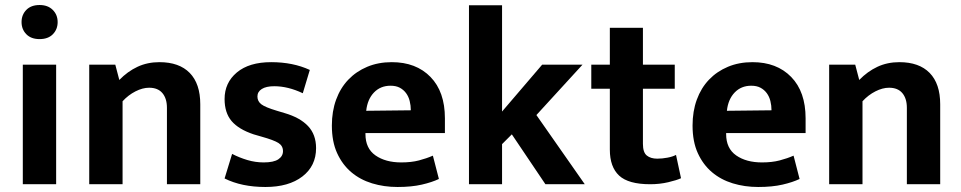

<svg xmlns="http://www.w3.org/2000/svg" viewBox="-20 -735 3832 766"><path d="M71 0V-477H204V0ZM138 -579Q104 -579 85 -598.5Q66 -618 66 -647Q66 -676 85 -695.5Q104 -715 138 -715Q171 -715 190.5 -695.5Q210 -676 210 -647Q210 -618 191 -598.5Q172 -579 138 -579Z M469 0H336V-477H440L456 -416Q489 -450 528.5 -468.5Q568 -487 616 -487Q695 -487 737 -444Q779 -401 779 -319V0H646V-305Q646 -342 628 -363.5Q610 -385 575 -385Q549 -385 520.5 -370.5Q492 -356 469 -331Z M1188 -363Q1129 -391 1074 -391Q1042 -391 1024.5 -380Q1007 -369 1007 -350Q1007 -331 1022.5 -319Q1038 -307 1085 -293L1115 -284Q1177 -266 1209 -232Q1241 -198 1241 -144Q1241 -73 1186.5 -31Q1132 11 1039 11Q944 11 876 -23L906 -121Q935 -106 967 -96.5Q999 -87 1032 -87Q1072 -87 1090.5 -99.5Q1109 -112 1109 -132Q1109 -153 1091 -164.5Q1073 -176 1023 -190L992 -199Q932 -219 904 -252Q876 -285 876 -340Q876 -405 925 -446Q974 -487 1062 -487Q1149 -487 1216 -456Z M1755 -204H1438V-200Q1438 -143 1478 -115Q1518 -87 1581 -87Q1621 -87 1651.5 -95Q1682 -103 1707 -114L1731 -21Q1704 -8 1663 1.5Q1622 11 1566 11Q1512 11 1464.5 -3.5Q1417 -18 1381.5 -48Q1346 -78 1325 -124Q1304 -170 1304 -234Q1304 -291 1321 -337.5Q1338 -384 1369.5 -417Q1401 -450 1445 -468.5Q1489 -487 1543 -487Q1640 -487 1697.5 -428Q1755 -369 1755 -263ZM1619 -295Q1619 -314 1614.5 -332Q1610 -350 1600 -363.5Q1590 -377 1575 -385Q1560 -393 1538 -393Q1498 -393 1472 -366Q1446 -339 1441 -293Z M1983 -160V0H1851V-714H1983V-290L2143 -477H2304L2120 -276L2313 0H2156L2022 -199Z M2672 -381H2545V-161Q2545 -127 2560.5 -114.5Q2576 -102 2602 -102Q2622 -102 2643 -106Q2664 -110 2677 -117L2697 -24Q2680 -16 2646 -8Q2612 0 2574 0Q2487 0 2450 -34.5Q2413 -69 2413 -138V-381H2339V-477H2413V-624H2545V-477H2672Z M3194 -204H2877V-200Q2877 -143 2917 -115Q2957 -87 3020 -87Q3060 -87 3090.5 -95Q3121 -103 3146 -114L3170 -21Q3143 -8 3102 1.5Q3061 11 3005 11Q2951 11 2903.5 -3.5Q2856 -18 2820.5 -48Q2785 -78 2764 -124Q2743 -170 2743 -234Q2743 -291 2760 -337.5Q2777 -384 2808.5 -417Q2840 -450 2884 -468.5Q2928 -487 2982 -487Q3079 -487 3136.5 -428Q3194 -369 3194 -263ZM3058 -295Q3058 -314 3053.5 -332Q3049 -350 3039 -363.5Q3029 -377 3014 -385Q2999 -393 2977 -393Q2937 -393 2911 -366Q2885 -339 2880 -293Z M3421 0H3288V-477H3392L3408 -416Q3441 -450 3480.5 -468.5Q3520 -487 3568 -487Q3647 -487 3689 -444Q3731 -401 3731 -319V0H3598V-305Q3598 -342 3580 -363.5Q3562 -385 3527 -385Q3501 -385 3472.5 -370.5Q3444 -356 3421 -331Z"/></svg>

Font: Mukta
Style: Bold
Weight: 700
Designer: Girish Dalvi and Yashodeep Gholap
Foundry: Ek Type
Version: Version 2.538;PS 1.002;hotconv 16.6.51;makeotf.lib2.5.65220;